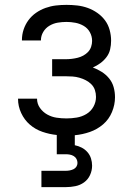

<svg xmlns="http://www.w3.org/2000/svg" viewBox="-20 -548 540 788"><path d="M150 220V153H250Q258 153 266 151.5Q274 150 281.5 146.5Q289 143 293.5 136Q298 129 298 121Q298 112 294 104.5Q290 97 282.5 92.5Q275 88 266.5 86.5Q258 85 250 85H213V6Q183 3 154 -7Q125 -17 102.5 -36.5Q80 -56 67 -84Q54 -112 54 -142V-143H132Q132 -122 144 -105Q156 -88 174 -78Q192 -68 212 -65Q232 -62 253 -62Q274 -62 295 -65.5Q316 -69 334.5 -80Q353 -91 363.5 -110Q374 -129 374 -150Q374 -165 369.5 -178.5Q365 -192 355 -202Q345 -212 332.5 -218.5Q320 -225 306 -229Q292 -233 278 -234Q264 -235 250 -235H194V-305H250Q262 -305 274.5 -306.5Q287 -308 299 -311Q311 -314 322 -320Q333 -326 341.5 -335Q350 -344 354 -356Q358 -368 358 -380Q358 -399 349 -415.5Q340 -432 324 -441.5Q308 -451 289.5 -454.5Q271 -458 253 -458Q235 -458 217 -455Q199 -452 183 -442.5Q167 -433 157.5 -417Q148 -401 148 -383V-382H70V-384Q70 -406 77 -427Q84 -448 97 -465.5Q110 -483 128 -495.5Q146 -508 167 -515.5Q188 -523 209.5 -525.5Q231 -528 253 -528Q275 -528 297 -525.5Q319 -523 340 -515.5Q361 -508 379.5 -495Q398 -482 411 -464.5Q424 -447 430 -425Q436 -403 436 -381Q436 -363 432 -345.5Q428 -328 417 -313.5Q406 -299 391.5 -288.5Q377 -278 361 -271Q380 -264 397.5 -253Q415 -242 428 -226Q441 -210 446.5 -190Q452 -170 452 -149Q452 -118 439.5 -88Q427 -58 403 -37.5Q379 -17 349 -6.5Q319 4 287 7V48Q302 51 315.5 58Q329 65 339 76.5Q349 88 353.5 102.5Q358 117 358 132Q358 152 349.5 170.5Q341 189 325 200.5Q309 212 289.5 216Q270 220 250 220Z"/></svg>

Font: Iosevka Algr
Style: Regular
Weight: 400
Monospace: yes
Designer: Belleve Invis
Foundry: Belleve Invis
Version: Version 26.0.2; ttfautohint (v1.8.3)